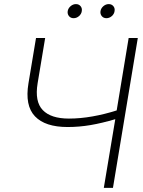

<svg xmlns="http://www.w3.org/2000/svg" viewBox="-20 -912 692 932"><path d="M154.8 -727.5H199.2L162.6 -507.8Q147.9 -418.9 187.5 -377.7Q227.1 -336.4 314.5 -336.4Q369.6 -336.4 429 -346.9Q488.3 -357.4 546.4 -376L604.5 -727.5H648.9L528.3 0H483.9L539.6 -333.5Q475.6 -314.5 419.9 -304.9Q364.3 -295.4 308.1 -295.4Q199.2 -295.4 149.7 -347.4Q100.1 -399.4 118.2 -507.8ZM337.4 -823.7Q323.2 -823.7 314.9 -833.7Q306.6 -843.8 308.6 -857.9Q311 -872.1 322.8 -882.1Q334.5 -892.1 348.6 -892.1Q362.8 -892.1 371.1 -882.1Q379.4 -872.1 377 -857.9Q375 -843.8 363.3 -833.7Q351.6 -823.7 337.4 -823.7ZM496.6 -823.7Q482.4 -823.7 474.1 -833.7Q465.8 -843.8 467.8 -857.9Q470.2 -872.1 481.9 -882.1Q493.7 -892.1 507.8 -892.1Q522 -892.1 530.3 -882.1Q538.6 -872.1 536.1 -857.9Q534.2 -843.8 522.5 -833.7Q510.7 -823.7 496.6 -823.7Z"/></svg>

Font: Inter Display Extra Light
Style: Italic
Weight: 200
Italic angle: -9.39999°
Designer: Rasmus Andersson
Foundry: rsms
Version: Version 4.000;git-4fc901f